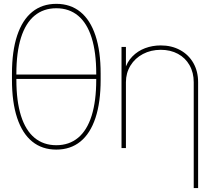

<svg xmlns="http://www.w3.org/2000/svg" viewBox="-20 -755 1096 979"><path d="M41 -348.1V-379.4Q41 -494.1 67.4 -573.7Q93.8 -653.3 144.3 -694.3Q194.8 -735.4 267.1 -735.4Q339.4 -735.4 389.9 -694.3Q440.4 -653.3 466.8 -573.7Q493.2 -494.1 493.2 -379.4V-348.1Q493.2 -233.4 466.8 -153.8Q440.4 -74.2 389.9 -33.2Q339.4 7.8 267.1 7.8Q194.8 7.8 144.3 -33.2Q93.8 -74.2 67.4 -153.8Q41 -233.4 41 -348.1ZM470.7 -348.1V-379.4Q470.7 -487.8 447.3 -562.5Q423.8 -637.2 378.2 -675Q332.5 -712.9 267.1 -712.9Q201.7 -712.9 156 -675Q110.4 -637.2 86.9 -562.5Q63.5 -487.8 63.5 -379.4V-348.1Q63.5 -239.7 86.9 -165Q110.4 -90.3 156 -52.5Q201.7 -14.6 267.1 -14.6Q332.5 -14.6 378.2 -52.5Q423.8 -90.3 447.3 -165Q470.7 -239.7 470.7 -348.1ZM51.8 -375H482.4V-352.5H51.8Z M622.1 0H599.6V-515.6H622.1V-398.4H616.2Q627.4 -439 654.8 -467Q682.1 -495.1 719.7 -509.3Q757.3 -523.4 799.8 -523.4Q855 -523.4 898.4 -499.8Q941.9 -476.1 966.1 -433.6Q990.2 -391.1 990.2 -335.9V204.1H967.8V-335.9Q967.8 -384.8 946.5 -422.4Q925.3 -460 887.2 -480.5Q849.1 -501 799.8 -501Q749.5 -501 709 -479.7Q668.5 -458.5 645.3 -420.7Q622.1 -382.8 622.1 -335.9Z"/></svg>

Font: Intratopia Thin
Style: Regular
Weight: 100
Designer: Rasmus Andersson
Foundry: rsms
Version: Version 3.000;Glyphs 3.2.3 (3260)